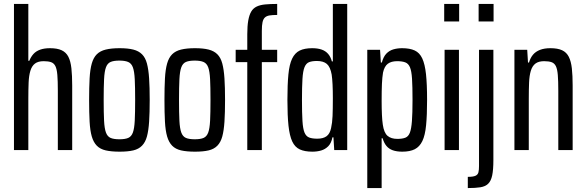

<svg xmlns="http://www.w3.org/2000/svg" viewBox="-20 -763 2979 976"><path d="M51 0V-743H124V-454H129Q137 -474 150 -488.5Q163 -503 184 -510.5Q205 -518 234 -518Q271 -518 293.5 -507.5Q316 -497 327.5 -474.5Q339 -452 343 -415.5Q347 -379 347 -328V0H274V-301Q274 -352 271.5 -382Q269 -412 261.5 -427Q254 -442 239.5 -447Q225 -452 202 -452Q174 -452 158 -440Q142 -428 134.5 -403.5Q127 -379 125.5 -343.5Q124 -308 124 -260V0Z M588 8Q546 8 517.5 1.5Q489 -5 472 -22.5Q455 -40 446.5 -69.5Q438 -99 435.5 -144.5Q433 -190 433 -255Q433 -319 435.5 -364.5Q438 -410 446.5 -440Q455 -470 472 -487Q489 -504 517.5 -511Q546 -518 588 -518Q630 -518 657.5 -511Q685 -504 702 -487Q719 -470 727 -440Q735 -410 738 -364.5Q741 -319 741 -255Q741 -190 738 -144.5Q735 -99 727 -69.5Q719 -40 702 -22.5Q685 -5 657.5 1.5Q630 8 588 8ZM587 -55Q616 -55 632 -62Q648 -69 655.5 -89.5Q663 -110 665 -150Q667 -190 667 -255Q667 -320 665 -360Q663 -400 655.5 -420.5Q648 -441 631.5 -448Q615 -455 587 -455Q558 -455 542 -448Q526 -441 518.5 -420.5Q511 -400 509 -360Q507 -320 507 -255Q507 -189 509 -149.5Q511 -110 518.5 -89.5Q526 -69 542 -62Q558 -55 587 -55Z M971 8Q929 8 900.5 1.5Q872 -5 855 -22.5Q838 -40 829.5 -69.5Q821 -99 818.5 -144.5Q816 -190 816 -255Q816 -319 818.5 -364.5Q821 -410 829.5 -440Q838 -470 855 -487Q872 -504 900.5 -511Q929 -518 971 -518Q1013 -518 1040.5 -511Q1068 -504 1085 -487Q1102 -470 1110 -440Q1118 -410 1121 -364.5Q1124 -319 1124 -255Q1124 -190 1121 -144.5Q1118 -99 1110 -69.5Q1102 -40 1085 -22.5Q1068 -5 1040.5 1.5Q1013 8 971 8ZM970 -55Q999 -55 1015 -62Q1031 -69 1038.5 -89.5Q1046 -110 1048 -150Q1050 -190 1050 -255Q1050 -320 1048 -360Q1046 -400 1038.5 -420.5Q1031 -441 1014.5 -448Q998 -455 970 -455Q941 -455 925 -448Q909 -441 901.5 -420.5Q894 -400 892 -360Q890 -320 890 -255Q890 -189 892 -149.5Q894 -110 901.5 -89.5Q909 -69 925 -62Q941 -55 970 -55Z M1237 0V-447H1178V-510H1237V-589Q1237 -631 1242 -659Q1247 -687 1257 -704Q1267 -721 1284.5 -729.5Q1302 -738 1328 -740.5Q1354 -743 1389 -743V-687Q1365 -687 1350 -684.5Q1335 -682 1326.5 -674Q1318 -666 1314.5 -650Q1311 -634 1311 -606V-510H1389V-447H1311V0Z M1568 8Q1529 8 1504 -3.5Q1479 -15 1465.5 -44Q1452 -73 1446.5 -124Q1441 -175 1441 -255Q1441 -333 1446 -384.5Q1451 -436 1465 -465Q1479 -494 1503.5 -506Q1528 -518 1567 -518Q1595 -518 1615 -511Q1635 -504 1648 -489Q1661 -474 1667 -451H1672V-743H1745V0H1679L1675 -65H1670Q1664 -35 1648.5 -19.5Q1633 -4 1612.5 2Q1592 8 1568 8ZM1593 -58Q1623 -58 1640 -70.5Q1657 -83 1663 -112Q1669 -138 1670.5 -173Q1672 -208 1672 -264Q1672 -303 1670.5 -333.5Q1669 -364 1666 -384Q1659 -423 1641.5 -438Q1624 -453 1591 -453Q1566 -453 1551 -447Q1536 -441 1528 -421.5Q1520 -402 1517.5 -362Q1515 -322 1515 -255Q1515 -188 1517.5 -148Q1520 -108 1528 -89Q1536 -70 1551.5 -64Q1567 -58 1593 -58Z M1847 193V-510H1912L1916 -445H1921Q1929 -475 1944 -490.5Q1959 -506 1979.5 -512Q2000 -518 2024 -518Q2063 -518 2088 -506.5Q2113 -495 2126.5 -466Q2140 -437 2145.5 -386Q2151 -335 2151 -255Q2151 -178 2146 -126.5Q2141 -75 2127 -46Q2113 -17 2088.5 -4.5Q2064 8 2025 8Q1997 8 1977 1Q1957 -6 1944.5 -21Q1932 -36 1925 -60H1920V193ZM2000 -57Q2025 -57 2040.5 -63Q2056 -69 2063.5 -88.5Q2071 -108 2074 -148Q2077 -188 2077 -255Q2077 -323 2074.5 -362.5Q2072 -402 2064 -421Q2056 -440 2040 -446Q2024 -452 1999 -452Q1969 -452 1951.5 -439Q1934 -426 1927 -394Q1923 -370 1921.5 -337Q1920 -304 1920 -250Q1920 -210 1921.5 -179Q1923 -148 1926 -129Q1932 -88 1950 -72.5Q1968 -57 2000 -57Z M2238 -654V-743H2314V-654ZM2240 0V-510H2313V0Z M2413 -654V-743H2489V-654ZM2358 193V136Q2385 136 2397 130.5Q2409 125 2412 113Q2415 101 2415 81V-510H2488V51Q2488 100 2482 128.5Q2476 157 2461.5 171Q2447 185 2422 189Q2397 193 2358 193Z M2595 0V-510H2660L2664 -445H2669Q2676 -469 2689.5 -485Q2703 -501 2725 -509.5Q2747 -518 2778 -518Q2815 -518 2837.5 -507.5Q2860 -497 2871.5 -474Q2883 -451 2887 -415Q2891 -379 2891 -328V0H2818V-301Q2818 -352 2815.5 -382Q2813 -412 2805.5 -427Q2798 -442 2783.5 -447Q2769 -452 2746 -452Q2718 -452 2702 -440Q2686 -428 2678.5 -403.5Q2671 -379 2669.5 -343.5Q2668 -308 2668 -260V0Z"/></svg>

Font: Saira ExtraCondensed Medium
Style: Regular
Weight: 500
Width: 2
Designer: Hector Gatti with collaboration of the Omnibus-Type team
Foundry: Omnibus-Type
Version: Version 1.101